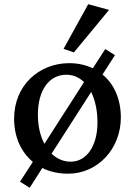

<svg xmlns="http://www.w3.org/2000/svg" viewBox="-20 -816 640 912"><path d="M304 9C443 9 554 -108 554 -258C554 -345 522 -417 467 -462L526 -554L480 -583L421 -492C388 -507 351 -516 309 -516C167 -516 47 -412 47 -252C47 -165 80 -94 136 -47L75 47L121 76L181 -18C217 0 258 9 304 9ZM160 -272C160 -387 213 -461 295 -461C327 -461 356 -449 379 -426L191 -133C171 -170 160 -217 160 -272ZM225 -86 413 -379C432 -341 443 -291 443 -234C443 -124 392 -48 316 -48C281 -48 250 -62 225 -86ZM282 -584 331 -567 498 -769 399 -796Z"/></svg>

Font: TPK Tissa Web Medium
Style: Regular
Weight: 500
Designer: Jacques Le Bailly, Suppakit Chalermlarp | Katatrad Co.,Ltd.
Foundry: Jacques Le Bailly, Cadson Demak Co.,Ltd.
Version: Version 5.000;Glyphs 3.1.2 (3151)